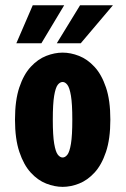

<svg xmlns="http://www.w3.org/2000/svg" viewBox="-20 -717 490 748"><path d="M224.1 11Q193 11 160.1 -1.8Q127.3 -14.6 99.9 -44.5Q72.5 -74.3 55.5 -125Q38.4 -175.7 38.4 -251Q38.4 -326.3 55.3 -376.5Q72.1 -426.8 99.7 -456.6Q127.3 -486.4 159.9 -499.2Q192.6 -512 224.1 -512Q255.4 -512 288 -499.2Q320.6 -486.4 348.2 -456.6Q375.8 -426.8 392.8 -376.5Q409.9 -326.3 409.9 -251Q409.9 -175.7 392.8 -125Q375.8 -74.3 348.2 -44.5Q320.6 -14.6 288 -1.8Q255.4 11 224.1 11ZM224.1 -103.4Q233.9 -103.4 242.5 -114.3Q251.1 -125.1 256.4 -156.9Q261.7 -188.6 261.7 -251Q261.7 -312.4 256.4 -343.9Q251.1 -375.4 242.5 -386.5Q233.9 -397.6 224.1 -397.6Q213.6 -397.6 204.9 -386.5Q196.3 -375.4 191 -343.9Q185.7 -312.4 185.7 -251Q185.7 -188.6 191.2 -156.9Q196.7 -125.1 205.4 -114.3Q214 -103.4 224.1 -103.4ZM43.7 -548.5 107.6 -696.6H230.1L141.3 -548.5ZM201.3 -548.5 292 -696.6H420L294.6 -548.5Z"/></svg>

Font: League Mono Thin Condensed
Style: Regular
Weight: 100
Width: 1
Designer: Tyler Finck
Foundry: The League of Moveable Type / Tyler Finck
Version: Version 2.300;RELEASE